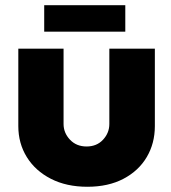

<svg xmlns="http://www.w3.org/2000/svg" viewBox="-20 -701 654 734"><path d="M314 13Q234 13 174.5 -17.5Q115 -48 82.5 -100.5Q50 -153 50 -219V-515H223V-227Q223 -193 247.5 -167Q272 -141 311 -141Q350 -141 374 -167Q398 -193 398 -227V-515H572V-219Q572 -153 541 -100.5Q510 -48 452 -17.5Q394 13 314 13ZM149 -580V-681H459V-580Z"/></svg>

Font: MuseoModerno ExtraBold
Style: Regular
Weight: 800
Designer: Pablo Cosgaya, Héctor Gatti, Marcela Romero, and the Authors of The MuseoModerno Project.
Foundry: Omnibus-Type Team
Version: Version 1.001